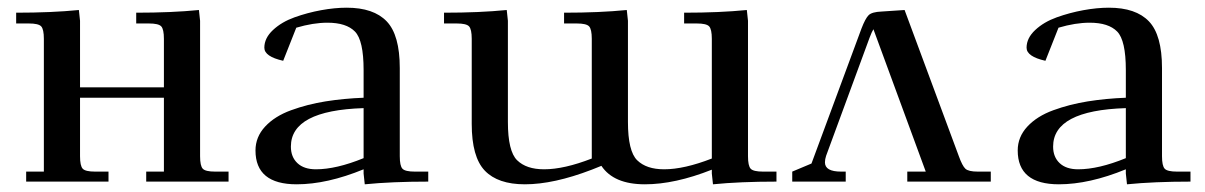

<svg xmlns="http://www.w3.org/2000/svg" viewBox="-20 -472 3133 499"><path d="M22 -411V-439Q115 -439 185 -446L188 -418V-245H406V-371Q406 -396 399 -403.5Q392 -411 367 -411H334V-439Q427 -439 497 -446L500 -418V-66Q500 -41 507 -33.5Q514 -26 539 -26H574V0H360V-26H406V-218H188V-66Q188 -41 195 -33.5Q202 -26 227 -26H262V0H48V-26H94V-371Q94 -396 87 -403.5Q80 -411 55 -411Z M644 -81Q644 -116 669 -143Q694 -170 736.5 -185.5Q779 -201 826 -208.5Q873 -216 925 -218V-290Q925 -367 902.5 -390Q880 -413 831 -413Q794 -413 750 -400L716 -314Q667 -325 667 -348Q667 -373 689.5 -394Q712 -415 745.5 -427Q779 -439 814.5 -445.5Q850 -452 881 -452Q951 -452 985 -416.5Q1019 -381 1019 -295V-66Q1019 -41 1026 -33.5Q1033 -26 1058 -26H1093V0Q998 0 928 7L925 -21V-32Q830 7 751 7Q644 7 644 -81ZM736 -91Q736 -64 753 -48Q770 -32 801 -32Q854 -32 925 -61V-191Q736 -185 736 -91Z M1134 -411V-439Q1227 -439 1297 -446L1300 -418V-155Q1300 -79 1324 -55.5Q1348 -32 1394 -32Q1446 -32 1518 -60V-371Q1518 -396 1511 -403.5Q1504 -411 1479 -411H1446V-439Q1539 -439 1609 -446L1612 -418V-155Q1612 -79 1636 -55.5Q1660 -32 1706 -32Q1758 -32 1830 -60V-371Q1830 -396 1823 -403.5Q1816 -411 1791 -411H1758V-439Q1851 -439 1921 -446L1924 -418V-66Q1924 -41 1931 -33.5Q1938 -26 1963 -26H1998V0Q1903 0 1833 7L1830 -21V-31Q1734 7 1656 7Q1575 7 1543 -41L1518 -31Q1419 7 1344 7Q1274 7 1240 -28.5Q1206 -64 1206 -150V-371Q1206 -396 1199 -403.5Q1192 -411 1167 -411Z M2039 0V-26L2089 -47L2219 -398Q2229 -424 2237.5 -432.5Q2246 -441 2271 -442L2331 -446L2472 -66Q2481 -41 2489 -33.5Q2497 -26 2521 -26H2555V0H2338V-26H2386L2250 -396Q2246 -390 2240 -374L2127 -67Q2124 -58 2124 -50Q2124 -26 2166 -26H2178V0Z M2625 -81Q2625 -116 2650 -143Q2675 -170 2717.5 -185.5Q2760 -201 2807 -208.5Q2854 -216 2906 -218V-290Q2906 -367 2883.5 -390Q2861 -413 2812 -413Q2775 -413 2731 -400L2697 -314Q2648 -325 2648 -348Q2648 -373 2670.5 -394Q2693 -415 2726.5 -427Q2760 -439 2795.5 -445.5Q2831 -452 2862 -452Q2932 -452 2966 -416.5Q3000 -381 3000 -295V-66Q3000 -41 3007 -33.5Q3014 -26 3039 -26H3074V0Q2979 0 2909 7L2906 -21V-32Q2811 7 2732 7Q2625 7 2625 -81ZM2717 -91Q2717 -64 2734 -48Q2751 -32 2782 -32Q2835 -32 2906 -61V-191Q2717 -185 2717 -91Z"/></svg>

Font: Dihjauti
Style: Bold
Weight: 700
Designer: T. Christopher White
Version: Version 3.0.0